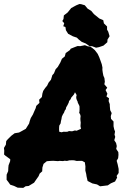

<svg xmlns="http://www.w3.org/2000/svg" viewBox="-49 -910 663 949"><path d="M66 18.6 38.4 17.6 20.4 9 1.6 2.8 -7.6 -10.2 -16.4 -21.6 -16.2 -46.6 -8.6 -64.2 -7.8 -81.6 -6.6 -93.2 1.2 -113.6 1.6 -123 -9.2 -131 -21 -139.4 -28.8 -146.2 -28 -165 -29.4 -178.8 -20 -194.8 -18.2 -212.8 -10 -222.4 7.4 -239.4 23.4 -251.4 45 -255 54.6 -260 78.4 -273.2 94.8 -299.4 97.8 -311.2 103 -326.4 113.6 -344 120.8 -360.8 127.4 -375.4 130.2 -386.6 146 -401.6 144.4 -417.2 158 -430.4 160.6 -447.8 164.6 -460.8 174.4 -475.2 184 -486.6 191 -501.4 203 -516.2 209.8 -538.8 217.6 -547.2 226 -567.8 236.6 -579.2 249.6 -601.8 257 -619.4 271.2 -631 275.8 -648 296.6 -662.6 300.4 -669.2 320.4 -677.2 334 -682.4 347.6 -682 370.8 -686.6 385 -681 397.4 -679.6 409.6 -671 419.6 -662.4 433.8 -643.8 441.4 -627.4 446.6 -613.4 454 -592.6 457.4 -576 457 -565.2 459.2 -549.6 462 -535.8 467.2 -523.8 469.2 -506 466.8 -493.4 481 -476.6 472.8 -465 481.8 -446.8 477.2 -433 489.8 -424.4 488 -410.2 493.6 -395.2 493.8 -385.6 495.6 -365.6 503 -351 498.6 -336.2 499.8 -322.6 512.2 -309.4V-286L515.4 -271L519.6 -259.8L517 -244.6L520.6 -233.4L515.8 -217L524.8 -203L528.2 -188L525.4 -174L535.8 -158.2L536.6 -144.8L535 -128.2L527.6 -115.4L532.4 -98.4L537.4 -74.8V-55L527.4 -40.4L530 -32.2L519.6 -12.8L499.2 -4L483.8 6.2L457.4 9.4L445.8 10.8L430.6 1.6L407.6 -3.4L384 -15.6L378.8 -38.2L377 -50.4L372.8 -67L373.2 -87.6L370.4 -107.6L356.6 -115L344 -114.8L329.2 -114.6L318 -117.4L310 -118L293.4 -117.4L281.8 -114.4L270.8 -115.6L262.4 -113.8L246 -114.8L237.4 -113.6L223 -114.6L214.2 -115.2L199.2 -114.6L182.4 -113.2L166.2 -100L160.6 -82L159.6 -63.2L147 -52L141.8 -39.2L128 -19.6L119.4 -7L92.6 9.2L77.8 10.6ZM255.6 -256.2 265.6 -259 274.8 -258.4 284.4 -259 292 -262.2 307.2 -261 321.2 -265.2 329.6 -263.8 339.8 -268.2 351.4 -273.2 348.8 -286.4 349.4 -295.6 350 -303.8 348.6 -315.2 348.2 -323.6 349.4 -336.6 347.2 -344.2 342.2 -353 343.6 -358.6 344.2 -368.6V-376.4L343.8 -385.6L340.8 -392L335.6 -402.4L334.8 -407.4L330.6 -415.8L327.8 -425.2L328 -433L329.8 -440.2L321.6 -454L316.6 -443.4L310.2 -435.6L303.4 -428L300 -419.6L292.4 -410.4L290.8 -403.2L284.8 -390.8L278 -379.2L276.2 -370.4L270.8 -362.8L267.6 -353.6L261.8 -344.4L256.6 -333L254.8 -321.6L252.2 -311L250.6 -300.2L244 -289.2L243.2 -280L243 -269L244 -258.8ZM425.8 -674.2 406.6 -681.4 393.2 -682.2 374.6 -695.2 354.8 -703.2 339.2 -715.6 330.8 -724 311.2 -730.6 287.8 -743 276.8 -760.6 274.4 -776.6 263.8 -780.2 268.4 -795.4 259 -806 264.8 -816 266.6 -833.8 285.4 -848.4 303 -870.2 327.6 -883.6 343.6 -890.2 352 -889.4 370.2 -884 384.2 -867.2 401.8 -856.4 415.4 -840.2 442 -818.6 461.4 -810.2 464.6 -794.4 480.2 -779.2V-763.4L486 -753.4L492.6 -731L482.4 -714.6L481.4 -701.2L462.4 -684.6L440.4 -677Z"/></svg>

Font: Winky Rough
Style: Italic
Weight: 400
Italic angle: -8.97852°
Designer: Simon Atzbach
Foundry: typofactur
Version: Version 1.206